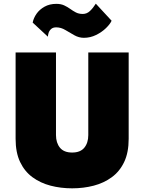

<svg xmlns="http://www.w3.org/2000/svg" viewBox="-20 -986 786 1046"><path d="M158 -863Q163 -888 179 -911Q195 -934 222.5 -949.5Q250 -965 287 -965Q312 -965 330 -956.5Q348 -948 362.5 -937.5Q377 -927 393 -918.5Q409 -910 431 -910Q453 -910 470 -926Q487 -942 502 -966L588 -873Q580 -855 557.5 -833Q535 -811 503.5 -795.5Q472 -780 437 -780Q410 -780 385 -794Q360 -808 336 -822.5Q312 -837 286 -837Q268 -837 258 -827.5Q248 -818 244.5 -806Q241 -794 241 -786ZM65 -700H285V-250Q285 -208 306.5 -181.5Q328 -155 373 -155Q418 -155 439.5 -181.5Q461 -208 461 -250V-700H681V-230Q681 -155 656.5 -103.5Q632 -52 589 -20.5Q546 11 490.5 25.5Q435 40 373 40Q311 40 255.5 25.5Q200 11 157 -20.5Q114 -52 89.5 -103.5Q65 -155 65 -230Z"/></svg>

Font: Jost* Black
Style: Regular
Weight: 900
Version: Version 3.7